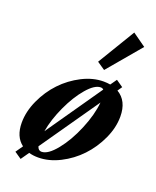

<svg xmlns="http://www.w3.org/2000/svg" viewBox="-142 -802 757 933"><g transform="rotate(20 236.0 -336.0)"><path d="M313 -498 272 -525.9 388.7 -719.2 458 -669.9ZM79.6 46.9 43.9 22.5 69.8 -14.6Q24.4 -48.8 24.4 -121.1Q24.4 -178.7 51.5 -238Q78.6 -297.4 121.3 -342.5Q164.1 -387.7 220 -416.3Q275.9 -444.8 330.6 -444.8Q349.1 -444.8 365.2 -441.9L388.2 -474.6L424.3 -449.7L408.2 -426.3Q464.8 -393.1 464.8 -311.5Q464.8 -254.4 437.5 -195.3Q410.2 -136.2 367.4 -91.1Q324.7 -45.9 268.3 -17.3Q211.9 11.2 156.7 11.2Q129.9 11.2 108.9 4.9ZM327.1 -413.1Q295.9 -413.1 256.3 -366.9Q216.8 -320.8 185.1 -252Q153.3 -183.1 142.1 -119.1L341.8 -407.2Q335.9 -413.1 327.1 -413.1ZM162.6 -20.5Q195.8 -20.5 238.3 -73Q280.8 -125.5 312.7 -202.1Q344.7 -278.8 350.6 -343.3L140.1 -40.5Q146 -20.5 162.6 -20.5Z"/></g></svg>

Font: Elstob
Style: Bold Italic
Weight: 700
Italic angle: -20°
Designer: Peter S. Baker
Version: Version 1.015